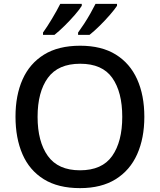

<svg xmlns="http://www.w3.org/2000/svg" viewBox="-20 -1054 825 991"><path d="M725 -451Q725 -341 688 -258Q651 -175 577 -129Q503 -83 393 -83Q280 -83 206 -129Q132 -175 96 -258Q60 -341 60 -452Q60 -562 96.5 -644Q133 -726 207 -772Q281 -818 394 -818Q504 -818 577.5 -772.5Q651 -727 688 -644.5Q725 -562 725 -451ZM174 -451Q174 -323 227 -249Q280 -175 393 -175Q507 -175 559 -249Q611 -323 611 -451Q611 -579 559.5 -652Q508 -725 394 -725Q280 -725 227 -652Q174 -579 174 -451ZM584 -1024Q573 -1007 548 -978Q523 -949 494 -920.5Q465 -892 442 -874H383V-886Q397 -905 414 -931Q431 -957 446.5 -984.5Q462 -1012 473 -1034H584ZM402 -1024Q392 -1007 367 -978Q342 -949 313 -920.5Q284 -892 261 -874H202V-886Q223 -915 248.5 -957.5Q274 -1000 291 -1034H402Z"/></svg>

Font: Noto Sans Kannada UI Medium
Style: Regular
Weight: 500
Designer: Jelle Bosma - Monotype Design Team
Foundry: Monotype Imaging Inc.
Version: Version 2.005; ttfautohint (v1.8.4.7-5d5b)